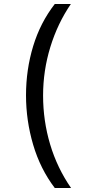

<svg xmlns="http://www.w3.org/2000/svg" viewBox="-20 -812 459 967"><path d="M256 135Q183 39 147 -83Q111 -205 111 -332Q111 -461 147 -579.5Q183 -698 256 -792H337Q270 -694 233.5 -575Q197 -456 197 -331Q197 -204 232.5 -85Q268 34 338 135Z"/></svg>

Font: lhindi25
Style: Book
Weight: 400
Designer: Jelle Bosma - Monotype Design Team
Foundry: Monotype Imaging Inc.
Version: Version 2.003